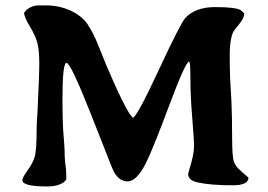

<svg xmlns="http://www.w3.org/2000/svg" viewBox="-20 -694 981 704"><path d="M862.3 -657.2 875.5 -645Q875.5 -627.4 856 -604.2Q836.4 -581.1 833.5 -573.2Q822.3 -544.9 822.3 -494.1Q822.3 -443.4 823.7 -408.7L828.6 -322.3Q831.1 -264.2 831.1 -191.9Q831.1 -119.6 837.6 -101.3Q844.2 -83 863.3 -66.9L891.1 -42.5Q891.1 -14.6 832.5 -14.6Q751 -14.6 703.6 -25.4Q669.9 -33.2 669.9 -56.2L673.3 -69.8Q691.4 -127 691.4 -155.5Q691.4 -184.1 684.8 -263.2Q678.2 -342.3 678.2 -405.3Q678.2 -468.3 673.3 -468.3Q660.6 -468.3 599.6 -305.2Q538.6 -142.1 515.1 -96.2Q481 -28.8 448 -28.8Q415 -28.8 395 -69.3L383.8 -96.2Q378.4 -109.9 351.6 -178.7L308.1 -288.6Q238.8 -463.4 223.9 -463.4Q209 -463.4 209 -329.1Q209 -265.1 211.4 -220.2L215.3 -168.9Q217.3 -144 217.3 -119.1L219.2 -95.7L221.7 -76.2Q223.1 -61 223.1 -36.1L214.8 -26.4Q192.4 -10.3 153.3 -10.3Q62 -10.3 62 -33.2Q62 -43 80.8 -68.8Q99.6 -94.7 106.9 -117.9Q114.3 -141.1 114.3 -219.7L115.2 -248.5L117.2 -277.8Q124 -414.6 124 -460.4Q124 -506.3 117.9 -533.2Q111.8 -560.1 90.1 -595.9Q68.4 -631.8 68.4 -647.5L78.6 -659.2Q99.1 -674.3 121.6 -674.3H147.9Q196.3 -674.3 237.8 -655.5Q279.3 -636.7 300.8 -605.5L314.5 -583Q331.1 -553.2 348.1 -508.5Q365.2 -463.9 397.9 -390.4Q430.7 -316.9 454.1 -278.3L466.8 -262.2Q480.5 -262.2 560.8 -434.6Q641.1 -606.9 658.2 -626.5Q694.8 -668 768.8 -668Q842.8 -668 862.3 -657.2Z"/></svg>

Font: Averia Serif Libre RX
Style: Bold
Weight: 700
Version: Version 1.002